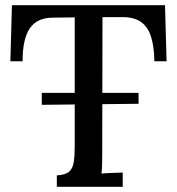

<svg xmlns="http://www.w3.org/2000/svg" viewBox="-20 -720 683 740"><path d="M141 -316V-362H514V-320ZM575 -484Q574 -541 562 -579Q550 -617 522.5 -636Q495 -655 447 -654H375L374 -134Q374 -107 373.5 -85.5Q373 -64 371 -51Q390 -53 412.5 -53.5Q435 -54 453 -55V0H199V-44Q232 -46 246 -58Q260 -70 264 -94.5Q268 -119 268 -155V-653L184 -652Q123 -652 95 -611Q67 -570 67 -484H20L26 -700H616L622 -484Z"/></svg>

Font: Lora Medium
Style: Regular
Weight: 500
Designer: Olga Karpushina, Alexei Vanyashin (Cyrillic)
Foundry: Cyreal
Version: Version 3.004